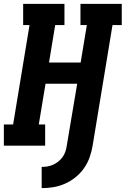

<svg xmlns="http://www.w3.org/2000/svg" viewBox="-21 -755 651 995"><path d="M195 220V110Q210 110 225 107.5Q240 105 254.5 98.5Q269 92 282 81.5Q295 71 304 58Q313 45 318 30Q323 15 325 0L379 -321H215L180 -110H213V0H-1V-110H47L132 -625H99V-735H313V-625H265L233 -431H397L429 -625H396V-735H610V-625H562L459 0Q454 30 443.5 60Q433 90 414.5 116.5Q396 143 370.5 163.5Q345 184 315.5 197Q286 210 255.5 215Q225 220 195 220Z"/></svg>

Font: Iosevka Slab XBdExObl
Style: Regular
Weight: 800
Width: 7
Italic angle: -9°
Monospace: yes
Designer: Belleve Invis
Foundry: Belleve Invis
Version: Version 11.1.0; ttfautohint (v1.8.3)